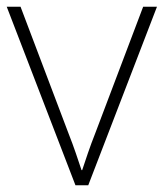

<svg xmlns="http://www.w3.org/2000/svg" viewBox="-20 -643 486 570"><path d="M204 -93 0 -623H41L183 -248Q196 -215 205 -188.5Q214 -162 222 -138H224Q232 -162 241 -188.5Q250 -215 263 -248L405 -623H446L242 -93Z"/></svg>

Font: Noto Sans Kannada UI ExtraLight
Style: Regular
Weight: 200
Designer: Jelle Bosma - Monotype Design Team
Foundry: Monotype Imaging Inc.
Version: Version 2.005; ttfautohint (v1.8.4.7-5d5b)